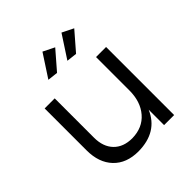

<svg xmlns="http://www.w3.org/2000/svg" viewBox="-201 -900 1049 1049"><g transform="rotate(-45 323.5 -375.5)"><path d="M354 -721.2 262.2 -615.2 202.1 -622.1 288.1 -753.9ZM409.2 -615.2 349.1 -622.1 435.1 -753.9 501 -721.2ZM474.1 -525.9H551.8V0H474.1V-119.1Q422.4 1.5 273.9 2.9Q181.6 2.9 129.4 -52Q77.1 -106.9 77.1 -202.1V-525.9H154.8V-222.2Q154.8 -151.9 193.6 -111.8Q232.4 -71.8 300.8 -71.8Q381.3 -73.2 427.7 -127.2Q474.1 -181.2 474.1 -268.1Z"/></g></svg>

Font: Montserrat-Arabic Light
Style: Regular
Weight: 300
Designer: Mohamed Gaber
Foundry: Kief Type Foundry
Version: Version 5.008;PS 005.008;hotconv 1.0.88;makeotf.lib2.5.64775